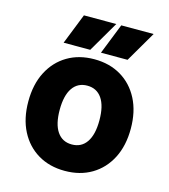

<svg xmlns="http://www.w3.org/2000/svg" viewBox="-112 -832 824 934"><g transform="rotate(15 300.0 -365.5)"><path d="M300 12Q223 12 165 -22.5Q107 -57 74.5 -120Q42 -183 42 -269Q42 -355 74.5 -418Q107 -481 165 -515.5Q223 -550 300 -550Q377 -550 435 -515.5Q493 -481 525.5 -418Q558 -355 558 -269Q558 -183 525.5 -120Q493 -57 435 -22.5Q377 12 300 12ZM300 -121Q348 -121 374 -159Q400 -197 400 -269Q400 -341 374 -379Q348 -417 300 -417Q252 -417 226 -379Q200 -341 200 -269Q200 -197 226 -159Q252 -121 300 -121ZM134 -589 195 -743H358L268 -589ZM322 -589 383 -743H546L456 -589Z"/></g></svg>

Font: Geist Mono ExtraBold
Style: Regular
Weight: 800
Monospace: yes
Designer: Basement.studio, Andrés Briganti, Mateo Zaragoza
Foundry: Basement.studio, Vercel, Andrés Briganti, Guido Ferreyra, Mateo Zaragoza
Version: Version 1.500; ttfautohint (v1.8.4.7-5d5b)